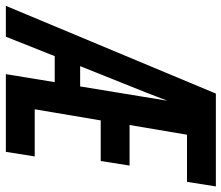

<svg xmlns="http://www.w3.org/2000/svg" viewBox="-94 -704 775 672"><g transform="rotate(90 294.0 -367.5)"><path d="M-22 0 285 -735H610L594 -634H429L395 -433H537L521 -332H379L340 -101H505L489 0H217L245 -171H154L86 0ZM189 -260H260L310 -565Q303 -546 295.5 -527.5Q288 -509 281 -490Z"/></g></svg>

Font: Iosevka Extended
Style: Bold Italic
Weight: 700
Width: 7
Italic angle: -9°
Monospace: yes
Designer: Belleve Invis
Foundry: Belleve Invis
Version: Version 32.5.0; ttfautohint (v1.8.4)